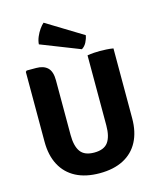

<svg xmlns="http://www.w3.org/2000/svg" viewBox="-136 -1034 947 1145"><g transform="rotate(-15 337.0 -462.0)"><path d="M607 -252Q607 -167.5 575.5 -107.8Q544 -48 483.5 -16.5Q423 15 336.5 15Q250 15 189.8 -16.5Q129.5 -48 97.8 -107.8Q66 -167.5 66 -252V-683L73 -689.5H131.5Q177.5 -689.5 202 -665.8Q226.5 -642 226.5 -588.5V-250.5Q226.5 -182 251.5 -147.2Q276.5 -112.5 336.5 -112.5Q397 -112.5 422 -147.2Q447 -182 447 -250.5V-683Q466.5 -686.5 487.8 -687.8Q509 -689 525 -689Q539.5 -689 563.8 -687.8Q588 -686.5 607 -683ZM244 -939Q232 -929 218.5 -910Q205 -891 195 -867.5Q185 -844 183.5 -821.5L424 -727Q442.5 -738 453.5 -759.2Q464.5 -780.5 468 -802Z"/></g></svg>

Font: Signika SC
Style: Regular
Weight: 300
Designer: Anna Giedryś
Foundry: Anna Giedryś
Version: Version 2.000